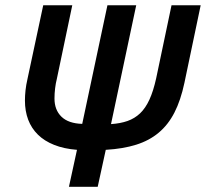

<svg xmlns="http://www.w3.org/2000/svg" viewBox="-20 -696 786 733"><path d="M684.1 -379.9Q669.9 -313 646 -266.4Q622.1 -219.7 585.9 -189.5Q549.8 -159.2 500 -143.6Q450.2 -127.9 383.8 -124L353 17.1H243.2L273.9 -124Q224.1 -127.9 186.8 -142.8Q149.4 -157.7 124.8 -181.9Q100.1 -206.1 87.6 -239Q75.2 -272 75.2 -312Q75.2 -330.6 77.4 -351.1Q79.6 -371.6 85 -395L145 -675.8H255.9L196.8 -394Q192.9 -378.9 190.4 -358.9Q188 -338.9 188 -319.8Q188 -276.4 214.6 -250.5Q241.2 -224.6 293.9 -223.1L390.1 -675.8H500L403.8 -222.2Q439.5 -224.6 466.8 -234.1Q494.1 -243.7 514.9 -263.4Q535.6 -283.2 550.5 -315.7Q565.4 -348.1 576.2 -397L634.8 -675.8H746.1Z"/></svg>

Font: Clear Sans Medium
Style: Italic
Weight: 500
Italic angle: -12°
Foundry: Intel Corporation
Version: Version 1.00